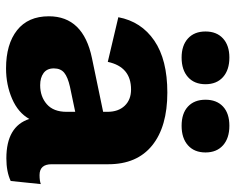

<svg xmlns="http://www.w3.org/2000/svg" viewBox="-90 -660 760 619"><g transform="rotate(90 289.5 -350.0)"><path d="M165 -556Q126 -556 103.5 -576.5Q81 -597 81 -633Q81 -669 103.5 -689.5Q126 -710 165 -710Q205 -710 228 -689.5Q251 -669 251 -633Q251 -597 228 -576.5Q205 -556 165 -556ZM448 -576.5Q425 -556 385 -556Q345 -556 323 -576.5Q301 -597 301 -633Q301 -669 323 -689.5Q345 -710 385 -710Q425 -710 448 -689.5Q471 -669 471 -633Q471 -597 448 -576.5ZM544 -98Q562 -98 573 -102L563 -5Q533 9 490 9Q387 9 363 -65Q343 -29 298 -9.5Q253 10 200 10Q122 10 77 -25.5Q32 -61 32 -128Q32 -239 167 -267L340 -303V-317Q340 -352 320.5 -372.5Q301 -393 268 -393Q195 -393 179 -318L35 -352Q49 -426 110.5 -468Q172 -510 278 -510Q388 -510 448.5 -461Q509 -412 509 -320V-137Q509 -98 544 -98ZM254 -100Q291 -100 315.5 -121.5Q340 -143 340 -185V-213L259 -196Q228 -189 214 -177.5Q200 -166 200 -144Q200 -122 215 -111Q230 -100 254 -100Z"/></g></svg>

Font: Elaine Sans
Style: Bold
Weight: 700
Designer: Wei Huang
Foundry: Wei Huang
Version: Version 2.001;December 24, 2019;FontCreator 12.0.0.2547 64-b